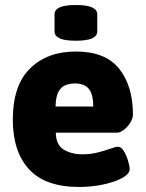

<svg xmlns="http://www.w3.org/2000/svg" viewBox="-20 -736 579 764"><path d="M295 8Q160 8 95.5 -62.5Q31 -133 31 -260Q31 -396 99.5 -463.5Q168 -531 282 -531Q400 -531 454.5 -462Q509 -393 509 -280Q509 -265 498.5 -248Q488 -231 473 -219.5Q458 -208 445 -208H202Q203 -159 234 -140.5Q265 -122 307 -122Q341 -122 370 -129.5Q399 -137 419.5 -144.5Q440 -152 450 -152Q462 -152 472.5 -135Q483 -118 489.5 -96.5Q496 -75 496 -63Q496 -44 465.5 -27.5Q435 -11 389 -1.5Q343 8 295 8ZM201 -312H351Q351 -362 333 -383Q315 -404 278 -404Q259 -404 241.5 -397.5Q224 -391 213 -371.5Q202 -352 201 -312ZM282 -574Q237 -574 217 -583.5Q197 -593 197 -611V-679Q197 -697 217 -706.5Q237 -716 282 -716Q326 -716 346.5 -706.5Q367 -697 367 -679V-611Q367 -593 346.5 -583.5Q326 -574 282 -574Z"/></svg>

Font: Asap ExtraBold
Style: Regular
Weight: 800
Designer: Pablo Cosgaya
Foundry: Omnibus-Type
Version: Version 3.001; ttfautohint (v1.8.4.7-5d5b)